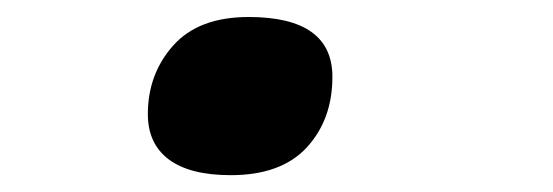

<svg xmlns="http://www.w3.org/2000/svg" viewBox="-20 -192 654 227"><path d="M252.9 15.1Q204.6 15.1 179.7 -3.4Q154.8 -22 154.8 -57.1Q154.8 -104.5 184.8 -138.2Q214.8 -171.9 273.9 -171.9Q373 -171.9 373 -101.1Q373 -50.8 342.8 -17.8Q312.5 15.1 252.9 15.1Z"/></svg>

Font: IntelOne Mono Medium
Style: Italic
Weight: 500
Italic angle: -16°
Designer: Fred Shallcrass
Foundry: Frere-Jones Type LLC
Version: Version 1.200;hotconv 1.1.0;makeotfexe 2.6.0;FJTRelease1.2